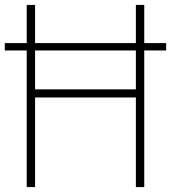

<svg xmlns="http://www.w3.org/2000/svg" viewBox="-20 -760 696 780"><path d="M655 -585V-555H566V0H532V-364H122.5V0H88.5V-555H-0.5V-585H88.5V-740H122.5V-585H532V-740H566V-585ZM532 -397V-555H122.5V-397Z"/></svg>

Font: Encode Sans Semi Condensed Thin
Style: Regular
Weight: 250
Width: 4
Designer: Multiple Designers
Foundry: Impallari Type
Version: Version 2.000